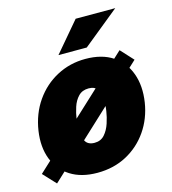

<svg xmlns="http://www.w3.org/2000/svg" viewBox="-109 -812 814 911"><g transform="rotate(-15 298.0 -356.5)"><path d="M59 9 1 -53 509 -525 566 -463ZM258 10Q179 10 125.8 -24Q72.5 -58 49.8 -117.8Q27 -177.5 38.5 -255Q51 -336.5 93.8 -397.8Q136.5 -459 200.8 -493Q265 -527 341 -527Q422 -527 475 -491.8Q528 -456.5 550.2 -395Q572.5 -333.5 560.5 -255Q548.5 -178 507.2 -118.2Q466 -58.5 402.2 -24.2Q338.5 10 258 10ZM281.5 -131Q312 -131 330.8 -152.2Q349.5 -173.5 359.5 -204Q369.5 -234.5 373.5 -262Q378 -290 376.8 -319.2Q375.5 -348.5 363 -368.2Q350.5 -388 320 -388Q288.5 -388 269.5 -368.2Q250.5 -348.5 241 -319.2Q231.5 -290 227.5 -262Q223.5 -234.5 224.2 -204Q225 -173.5 237.5 -152.2Q250 -131 281.5 -131ZM223 -577.5 346.5 -723H541L362 -577.5Z"/></g></svg>

Font: Public Sans Thin Black
Style: Italic
Weight: 900
Italic angle: -8°
Version: Version 2.001